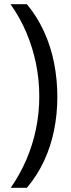

<svg xmlns="http://www.w3.org/2000/svg" viewBox="-20 -736 337 914"><path d="M253 -275Q253 -194 237.5 -116.5Q222 -39 189.5 30.5Q157 100 108 158H31Q75 95 105.5 24Q136 -47 151.5 -123Q167 -199 167 -276Q167 -356 151.5 -432.5Q136 -509 105.5 -581Q75 -653 30 -716H108Q157 -657 189.5 -586Q222 -515 237.5 -436Q253 -357 253 -275Z"/></svg>

Font: Noto Sans Arabic SemiCondensed
Style: Regular
Weight: 400
Width: 4
Designer: Monotype Design Team, Nadine Chahine, Nizar Qandah and Khaled Hosny
Foundry: Monotype Imaging Inc.
Version: Version 2.012